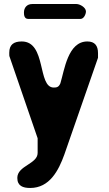

<svg xmlns="http://www.w3.org/2000/svg" viewBox="-20 -727 541 954"><path d="M66 157C66 197 94 207 130 207C226 207 271 121 300 40C325 -32 442 -368 467 -440V-463C467 -500 451 -521 414 -521C317 -521 300 -378 280 -313C272 -294 262 -292 247 -292C165 -292 212 -521 88 -521C48 -521 26 -505 26 -465C26 -460 26 -447 27 -447L167 -40V33C167 88 66 96 66 157ZM99 -665C99 -654 100 -633 120 -633H380C397 -633 407 -657 407 -670C407 -690 377 -707 360 -707H140C114 -707 99 -689 99 -665Z"/></svg>

Font: Asimov Print
Style: Regular
Weight: 500
Designer: Google
Version: Version 2.000980: 2014